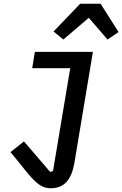

<svg xmlns="http://www.w3.org/2000/svg" viewBox="-20 -793 653 1025"><path d="M251 212C326 212 362 162 377 78L476 -516H166L152 -429H355L263 120L248 125L108 -38L36 19L87 81C161 176 195 212 251 212ZM408 -773 266 -625 318 -582 454 -698 554 -582 613 -622 517 -773Z"/></svg>

Font: IBM Mono Medium
Style: Italic
Weight: 500
Italic angle: -9°
Monospace: yes
Designer: Mike Abbink, Paul van der Laan, Pieter van Rosmalen
Foundry: Bold Monday
Version: Version 2.3